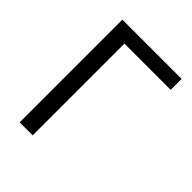

<svg xmlns="http://www.w3.org/2000/svg" viewBox="-206 -851 969 969"><g transform="rotate(45 278.5 -366.5)"><path d="M100 0H193V-655H523V-733H100Z"/></g></svg>

Font: Noto Sans CJK JP Regular
Style: Regular
Weight: 400
Designer: Ryoko NISHIZUKA (kana & ideographs); Paul D. Hunt (Latin, Greek & Cyrillic); Wenlong ZHANG (bopomofo); Sandoll Communica
Foundry: Adobe Systems Incorporated
Version: Version 1.001;PS 1.001;hotconv 1.0.78;makeotf.lib2.5.61930